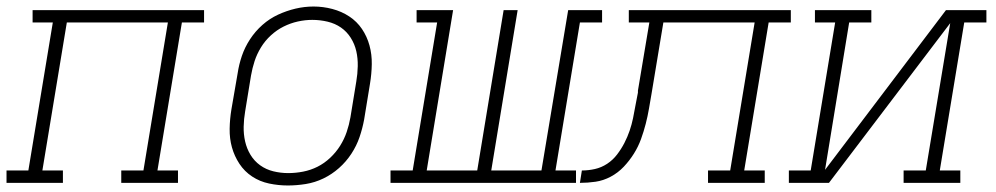

<svg xmlns="http://www.w3.org/2000/svg" viewBox="-35 -561 3055 589"><path d="M-15 0V-38H52L127 -492H65V-530H591V-492H523L448 -38H511V0H337V-38H405L480 -492H170L95 -38H158V0Z M848 8Q819 8 790.5 2Q762 -4 738.5 -19.5Q715 -35 699.5 -58.5Q684 -82 676.5 -109Q669 -136 669.5 -166Q670 -196 675 -226L694 -336Q698 -363 707 -389.5Q716 -416 732 -440.5Q748 -465 770 -484.5Q792 -504 818 -516Q844 -528 871.5 -534.5Q899 -541 927 -541Q956 -541 984.5 -533.5Q1013 -526 1036.5 -510.5Q1060 -495 1075.5 -472Q1091 -449 1098.5 -421.5Q1106 -394 1105.5 -364Q1105 -334 1100 -304L1082 -194Q1077 -167 1068 -140.5Q1059 -114 1043 -89.5Q1027 -65 1005 -45.5Q983 -26 957 -13.5Q931 -1 903 3.5Q875 8 848 8ZM849 -30Q872 -30 895 -34.5Q918 -39 939 -49.5Q960 -60 978 -77Q996 -94 1008.5 -114Q1021 -134 1028.5 -156Q1036 -178 1040 -201L1058 -311Q1062 -334 1062.5 -358Q1063 -382 1058 -404Q1053 -426 1041 -445Q1029 -464 1011 -476.5Q993 -489 970 -494.5Q947 -500 923 -500Q901 -500 878.5 -495Q856 -490 835 -479.5Q814 -469 796 -452.5Q778 -436 765.5 -415.5Q753 -395 746 -373.5Q739 -352 735 -329L717 -219Q713 -196 712.5 -172.5Q712 -149 717 -127Q722 -105 733.5 -86Q745 -67 763 -54Q781 -41 803.5 -35.5Q826 -30 849 -30Z M1163 0V-38H1231L1306 -492H1243V-530H1355L1274 -38H1429L1510 -530H1553L1472 -38H1626L1708 -530H1812V-492H1744L1669 -38H1732V0Z M1744 0 1750 -38Q1770 -38 1790 -42.5Q1810 -47 1827.5 -58.5Q1845 -70 1858 -87Q1871 -104 1880.5 -122.5Q1890 -141 1896.5 -160Q1903 -179 1907 -198.5Q1911 -218 1914.5 -238Q1918 -258 1922 -277Q1922 -277 1922 -277.5Q1922 -278 1922 -278V-280Q1922 -280 1922 -281Q1922 -282 1922 -283L1957 -492H1894V-530H2391V-492H2323L2248 -38H2311V0H2137V-38H2205L2280 -492H2000L1964 -275Q1960 -252 1956 -228.5Q1952 -205 1946 -181.5Q1940 -158 1931.5 -134.5Q1923 -111 1909.5 -89.5Q1896 -68 1878.5 -49.5Q1861 -31 1838.5 -19Q1816 -7 1792 -3.5Q1768 0 1744 0Z M2385 0V-38H2452L2527 -492H2465V-530H2638V-492H2570L2496 -40L2867 -530H2991V-492H2923L2848 -38H2911V0H2737V-38H2805L2880 -490L2508 0Z"/></svg>

Font: Iosevka Curly Slab XLtExObl
Style: Regular
Weight: 200
Width: 7
Italic angle: -9°
Monospace: yes
Designer: Belleve Invis
Foundry: Belleve Invis
Version: Version 11.0.0; ttfautohint (v1.8.3)